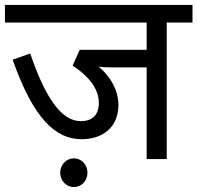

<svg xmlns="http://www.w3.org/2000/svg" viewBox="-20 -642 797 775"><path d="M653 -551H757V-622H0V-551H572V-441H302L273 -377C333 -339 379 -286 379 -227C379 -174 349 -153 306 -153C228 -153 163 -247 102 -426L31 -401C115 -163 204 -80 310 -80C390 -80 458 -125 458 -218C458 -277 426 -334 378 -373C390 -371 408 -370 435 -370H572V0H653ZM223 55C223 88 248 113 278 113C309 113 333 88 333 55C333 23 309 -3 278 -3C248 -3 223 23 223 55Z"/></svg>

Font: Noto Sans Devanagari UI
Style: Regular
Weight: 400
Designer: Jelle Bosma - Monotype Design Team
Foundry: Monotype Imaging Inc.
Version: Version 2.003